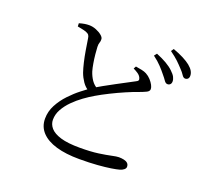

<svg xmlns="http://www.w3.org/2000/svg" viewBox="-137 -962 1274 1172"><g transform="rotate(20 500.0 -375.5)"><path d="M836.2 -575.5Q824.7 -575.7 815 -590Q805.3 -604.4 789.6 -622.9Q774.2 -642.4 753.1 -664.9Q732.1 -687.5 700 -711.2L713.5 -728.6Q752 -713 780.7 -696.3Q809.4 -679.5 827.3 -662Q846.3 -644.3 853.6 -629.9Q861 -615.5 861 -601.5Q861 -589.2 854.1 -582.3Q847.3 -575.3 836.2 -575.5ZM487.2 38.3Q399.6 38.3 336.9 19.9Q274.3 1.5 240.5 -34.5Q206.7 -70.5 206.7 -122.6Q206.7 -169.8 229.2 -212.1Q251.8 -254.4 285.4 -289.9Q319 -325.4 352.7 -351.5Q386.4 -377.6 407.8 -392.3Q435 -409.9 470.1 -429.7Q505.2 -449.4 540.1 -467.9Q575 -486.5 603.8 -501.7Q632.5 -516.9 648.7 -525.5Q661.4 -531.2 664.1 -537.5Q666.8 -543.7 662.2 -553.7Q655.8 -567.7 641.3 -577.5Q626.7 -587.3 610.6 -594.9L619.5 -611Q640.1 -607.9 659 -603.9Q677.8 -599.9 690.9 -592.9Q709 -583.1 722.8 -567.8Q736.6 -552.6 744.3 -537.8Q751.9 -523 751.9 -512.5Q751.9 -498.3 734.8 -489.8Q717.6 -481.4 687.3 -470.2Q656.4 -459.7 612.2 -440.6Q568 -421.5 523.3 -399.2Q478.6 -376.9 443.9 -356.4Q414.4 -339.4 381.2 -315.4Q348 -291.4 319.2 -262.4Q290.4 -233.4 272.3 -200.8Q254.2 -168.2 254.2 -133.1Q254.2 -103.9 274.7 -79.9Q295.3 -55.9 341.7 -41.8Q388.1 -27.8 466.1 -27.8Q537.3 -27.8 586.4 -34.7Q635.5 -41.7 666.3 -48.5Q697.1 -55.3 711.4 -55.3Q729.2 -55.3 744.4 -51.9Q759.6 -48.6 768.8 -40.1Q777.9 -31.6 777.9 -16.8Q777.9 -6.5 767.6 1.8Q757.4 10.2 741.5 14.6Q723.4 19.7 689.6 25Q655.8 30.3 605.3 34.3Q554.8 38.3 487.2 38.3ZM401.3 -370.3Q374.2 -385.8 356.8 -411.6Q339.3 -437.4 329.3 -464.8Q320.4 -490.7 312.3 -525.4Q304.2 -560 297.8 -598.6Q291.4 -637.2 285.9 -673.1Q284.4 -686 278.8 -693.6Q273.2 -701.1 258.2 -706.8Q245.6 -711 229.7 -714.1Q213.8 -717.2 202.3 -719.5L201.5 -740.1Q221.5 -746 236.1 -748.3Q250.6 -750.7 265.3 -750.7Q288.7 -750.7 311.4 -741.5Q334 -732.4 349.1 -719.6Q364.3 -706.9 364.3 -695.1Q365.1 -682.2 360.9 -671.6Q356.7 -661 357.5 -643.3Q358.3 -624.1 361 -596.5Q363.7 -568.9 368.5 -540.4Q373.2 -511.9 379.2 -491.6Q388.7 -462.3 404.6 -439Q420.5 -415.8 448 -400.7ZM926.1 -644.4Q914.8 -644.4 905.1 -659.7Q895.4 -675 878.3 -692.5Q860.7 -711.8 841.4 -730.2Q822.2 -748.6 788.1 -773.1L799.8 -790.4Q838.5 -776.5 867.4 -761.6Q896.3 -746.6 914.3 -732.2Q934.1 -716 942.4 -700.9Q950.7 -685.8 950.7 -671Q950.7 -657.7 943.8 -651.1Q937 -644.4 926.1 -644.4Z"/></g></svg>

Font: Noto Serif HK ExtraLight
Style: Regular
Weight: 200
Designer: Ryoko NISHIZUKA 西塚涼子 (kana & ideographs); Frank Grießhammer (Latin, Greek & Cyrillic); Wenlong ZHANG 张文龙 (bopomofo); San
Foundry: Adobe
Version: Version 2.002-H1;hotconv 1.1.0;makeotfexe 2.6.0